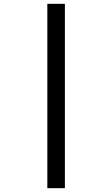

<svg xmlns="http://www.w3.org/2000/svg" viewBox="-20 -843 588 1006"><path d="M228 143V-823H320V143Z"/></svg>

Font: Iosevka Semi-Condensed Medium
Style: Regular
Weight: 500
Monospace: yes
Designer: Belleve Invis
Foundry: Belleve Invis
Version: Version 27.3.5